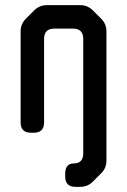

<svg xmlns="http://www.w3.org/2000/svg" viewBox="-20 -505 493 745"><path d="M233 180Q233 220 273 220H291Q320 220 340 200L373 167Q393 147 393 118V-383Q393 -412 373 -432L341 -464Q320 -485 292 -485H162Q133 -485 113 -465L80 -432Q60 -412 60 -383V-30Q60 10 100 10H111Q151 10 151 -30V-354Q151 -394 191 -394H263Q303 -394 303 -354V89Q303 129 267 129Q233 129 233 169Z"/></svg>

Font: WDXL Lubrifont SC
Style: Regular
Weight: 400
Designer: [WDXL Lubrifont] Copyright 2020-2022 (c) NightFurySL2001, Skr-ZERO; [ZCOOL QingKe HuangYou] Copyright 2018-2022 (c) The 
Version: Version 2.001;hotconv 1.1.1;makeotfexe 2.6.0